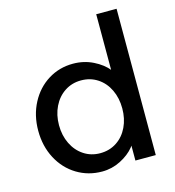

<svg xmlns="http://www.w3.org/2000/svg" viewBox="-111 -834 856 938"><g transform="rotate(-15 317.0 -365.0)"><path d="M564 0H461V-125H481Q481 -99 455 -67Q429 -35 385 -12.5Q341 10 291 10Q221 10 163.5 -25Q106 -60 73 -122.5Q40 -185 40 -263Q40 -341 73 -403.5Q106 -466 162.5 -501Q219 -536 288 -536Q343 -536 389.5 -513Q436 -490 463.5 -456Q491 -422 491 -391L461 -389V-740H564ZM465 -263Q465 -315 445 -357Q425 -399 388.5 -423Q352 -447 305 -447Q259 -447 222.5 -423Q186 -399 165.5 -357Q145 -315 145 -263Q145 -211 165.5 -169Q186 -127 222.5 -103Q259 -79 305 -79Q352 -79 388.5 -103Q425 -127 445 -169Q465 -211 465 -263Z"/></g></svg>

Font: Lexend
Style: Regular
Weight: 400
Designer: Thomas Jockin
Foundry: Lexend
Version: Version 1.000